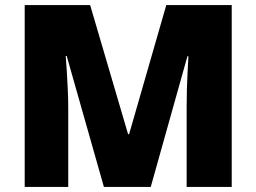

<svg xmlns="http://www.w3.org/2000/svg" viewBox="-20 -734 1007 754"><path d="M388 0 242 -514H238Q240 -494 242 -460Q244 -426 246 -386.5Q248 -347 248 -310V0H77V-714H334L483 -207H487L633 -714H890V0H713V-313Q713 -347 714 -385.5Q715 -424 717 -458.5Q719 -493 720 -513H716L572 0Z"/></svg>

Font: Noto Sans Cherokee Black
Style: Regular
Weight: 900
Designer: Monotype Design Team
Foundry: Monotype Imaging Inc.
Version: Version 2.001; ttfautohint (v1.8.4.7-5d5b)